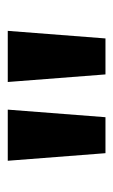

<svg xmlns="http://www.w3.org/2000/svg" viewBox="84 -838 298 507"><g transform="rotate(-90 233.5 -585.0)"><path d="M62 -714H197L177 -456H82ZM270 -714H405L385 -456H290Z"/></g></svg>

Font: Noto Sans Thai Looped UI
Style: Bold
Weight: 700
Designer: Cadson Demak Team
Foundry: Cadson Demak Co., Ltd.
Version: Version 1.000; ttfautohint (v1.8.4.7-5d5b)